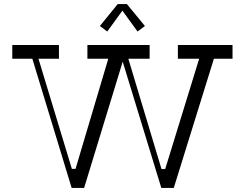

<svg xmlns="http://www.w3.org/2000/svg" viewBox="-20 -920 1196 938"><path d="M578 -868 652 -766 688 -793 600 -900H555L468 -793L504 -766ZM1116 -700H849V-633H953L787 -94H769L607 -633H711V-700H407V-633H509L349 -95H331L168 -633H268V-700H40V-633H138L330 -2H391L578 -614L579 -620L768 -2H829L1025 -633H1116Z"/></svg>

Font: Space Cowgirl Light
Style: Regular
Weight: 300
Designer: Valery Marier
Foundry: Valery Marier
Version: Version 1.000;hotconv 1.0.109;makeotfexe 2.5.65596